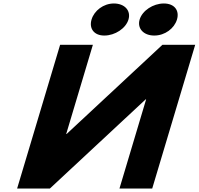

<svg xmlns="http://www.w3.org/2000/svg" viewBox="-20 -1082 1140 1102"><path d="M633.6 -1062C574 -1062 520.7 -1021 505.5 -970C490.2 -919 519 -878 578.6 -878C640.3 -878 702.2 -919 717.4 -970C732.7 -1021 695.3 -1062 633.6 -1062ZM920.4 -1062C858.7 -1062 796.8 -1021 781.5 -970C766.3 -919 803.6 -878 865.4 -878C927.1 -878 980.5 -919 995.8 -970C1011 -1021 982.1 -1062 920.4 -1062ZM818.8 -512H816.4L266.3 0H78.3L325.1 -825H513.1L360 -313H362.4L912.4 -825H1100.4L853.7 0H665.7Z"/></svg>

Font: Hussar
Style: BdSuprExtOblThree
Weight: 700
Foundry: Cannot Into Space Fonts
Version: Version 2.00